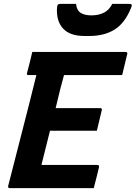

<svg xmlns="http://www.w3.org/2000/svg" viewBox="-20 -967 697 987"><path d="M30 0Q20 0 22 -11Q58 -153 95 -296Q132 -439 167 -581H127Q115 -581 119 -592Q127 -621 133 -646Q139 -671 146 -700H626Q631 -700 633.5 -696.5Q636 -693 634 -689Q627 -660 621 -635Q615 -610 608 -581H309Q304 -563 299.5 -545.5Q295 -528 290 -510Q284 -485 278 -460.5Q272 -436 266 -411H496Q501 -411 503 -407.5Q505 -404 503 -400Q501 -391 496.5 -372.5Q492 -354 487 -333Q482 -312 478 -295H237Q226 -251 215 -207Q204 -163 193 -119H480Q491 -119 489 -108Q485 -92 477.5 -60.5Q470 -29 462 0ZM557 -947H644Q654 -947 656.5 -943Q659 -939 654 -927Q622 -848 569 -815Q516 -782 439 -782H414Q340 -782 304.5 -820Q269 -858 273 -927Q274 -939 277.5 -943Q281 -947 291 -947H371Q374 -915 394 -901.5Q414 -888 450 -888Q486 -888 513.5 -901.5Q541 -915 557 -947Z"/></svg>

Font: Recursive Mn Lnr St
Style: Bold Italic
Weight: 700
Italic angle: -15°
Monospace: yes
Version: Version 1.079;hotconv 1.0.112;makeotfexe 2.5.65598; ttfautoh